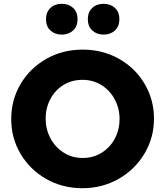

<svg xmlns="http://www.w3.org/2000/svg" viewBox="-20 -976 869 1010"><path d="M790 -352Q790 -451 741 -534.5Q692 -618 606 -666.5Q520 -715 415 -715Q309 -715 223 -666Q137 -617 88 -533.5Q39 -450 39 -350Q39 -250 88 -167Q137 -84 222.5 -35Q308 14 414 14Q517 14 603 -34.5Q689 -83 739.5 -167Q790 -251 790 -352ZM609 -350Q609 -295 584.5 -248Q560 -201 515.5 -173Q471 -145 415 -145Q359 -145 314.5 -173.5Q270 -202 245 -249.5Q220 -297 220 -352Q220 -407 244.5 -454Q269 -501 313 -528.5Q357 -556 414 -556Q470 -556 514.5 -528Q559 -500 584 -452.5Q609 -405 609 -350ZM222 -875Q222 -837 245.5 -815.5Q269 -794 305 -794Q341 -794 364.5 -815.5Q388 -837 388 -875Q388 -913 364.5 -934.5Q341 -956 305 -956Q268 -956 245 -934Q222 -912 222 -875ZM442 -875Q442 -837 465.5 -815.5Q489 -794 525 -794Q561 -794 584.5 -815.5Q608 -837 608 -875Q608 -913 584.5 -934.5Q561 -956 525 -956Q488 -956 465 -934Q442 -912 442 -875Z"/></svg>

Font: Geom ExtraBold
Style: Bold
Weight: 800
Version: Version 1.102